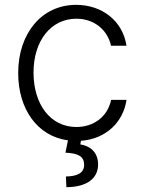

<svg xmlns="http://www.w3.org/2000/svg" viewBox="-20 -573 596 796"><path d="M315.7 10.7C419 3.2 490.8 -66.1 504.6 -159.1H440.7C426.1 -89.5 369 -46.5 296.5 -46.5C189.6 -46.5 119 -139.6 119 -272.4C119 -404.5 191.8 -495.4 296.5 -495.4C374.3 -495.4 426.8 -445.3 440.3 -383.5H504.3C489.3 -484.7 404.8 -552.9 295.5 -552.9C152.7 -552.9 55.4 -434.3 55.4 -270.2C55.4 -120.7 134.9 -8.2 261.7 8.9L251.4 60C304.7 62.5 328.8 75.3 328.8 110.8C328.8 144.2 300.1 158 253.2 158.7L255.3 203.1C341.3 202.4 386.4 166.2 386.7 109C386.4 57.2 353.3 32 312.9 25.6Z"/></svg>

Font: Karasuma Gothic
Style: Light
Weight: 300
Designer: Rasmus Andersson / Ryoko Nishizuka
Foundry: rsms
Version: Version 1.00